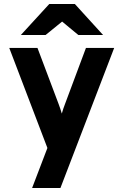

<svg xmlns="http://www.w3.org/2000/svg" viewBox="-20 -752 621 966"><path d="M141.5 194 218.5 -7.5 26.5 -511H168.5L275 -228.5Q279 -218.5 283.2 -205.5Q287.5 -192.5 291 -180.5Q294 -192.5 298.5 -205.2Q303 -218 307 -228.5L412.5 -511H554.5L284 194ZM85 -576 228 -732H356.5L498.5 -576H374L292.5 -643.5L209.5 -576Z"/></svg>

Font: Overpass ExtraBold
Style: Regular
Weight: 800
Designer: Delve Withrington, Dave Bailey, Thomas Jockin
Foundry: Delve Fonts LLC
Version: Version 4.000; ttfautohint (v1.8.3)